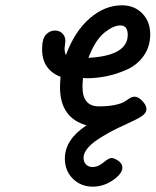

<svg xmlns="http://www.w3.org/2000/svg" viewBox="-20 -468 581 717"><path d="M137.2 -284.2Q137.2 -323.2 151.6 -338.6Q166 -354 185.1 -354Q202.1 -354 213.1 -343Q224.1 -332 224.1 -314.9Q224.1 -310.1 222.7 -301Q221.2 -292 221.2 -286.1Q221.2 -273.9 226.1 -262.2Q258.3 -350.1 314.7 -399.2Q371.1 -448.2 435.1 -448.2Q481.9 -448.2 511.5 -417.7Q541 -387.2 541 -339.8Q541 -293.9 516.6 -259.5Q492.2 -225.1 453.6 -208Q415 -190.9 377.4 -183.3Q339.8 -175.8 304.2 -175.8Q302.2 -175.8 297.1 -176.3Q292 -176.8 290 -176.8Q288.1 -154.8 288.1 -144Q288.1 -70.8 349.1 -70.8Q385.3 -70.8 410.6 -76.4Q436 -82 446 -89.1Q456.1 -96.2 465.1 -101.6Q474.1 -106.9 482.9 -106.9Q496.1 -106.9 511 -91.6Q525.9 -76.2 526.9 -62Q526.9 -44.9 507.8 -33Q488.8 -21 443.4 -0.5Q397.9 20 365.2 40Q292 83 292 121.1Q292 137.2 301.5 146.5Q311 155.8 326.2 155.8Q346.2 155.8 366.2 138.9Q386.2 122.1 396 122.1Q407.2 122.1 422.1 132.6Q437 143.1 437 158.2Q437 180.2 402.1 204.6Q367.2 229 326.2 229Q282.2 229 252.2 199.5Q222.2 169.9 222.2 124Q222.2 53.2 303.2 0Q204.1 -27.8 204.1 -142.1Q204.1 -155.3 206.1 -181.2Q137.2 -208 137.2 -284.2ZM310.1 -252Q457 -259.8 457 -337.9Q457 -373 429.2 -373Q403.3 -373 369.6 -345.9Q335.9 -318.8 310.1 -252Z"/></svg>

Font: CMU Typewriter Text
Style: BoldItalic
Weight: 700
Italic angle: -14.04°
Version: Version 0.7.0